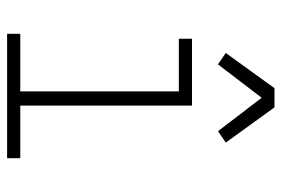

<svg xmlns="http://www.w3.org/2000/svg" viewBox="-146 -646 792 540"><g transform="rotate(90 250.0 -376.0)"><path d="M75 0V-37H237V-483H89V-520H277V-37H425V0ZM161 -593 129 -615 228 -752H282L381 -615L349 -593L255 -716Z"/></g></svg>

Font: Iosevka Extralight
Style: Regular
Weight: 200
Monospace: yes
Designer: Belleve Invis
Foundry: Belleve Invis
Version: Version 32.0.1; ttfautohint (v1.8.4)